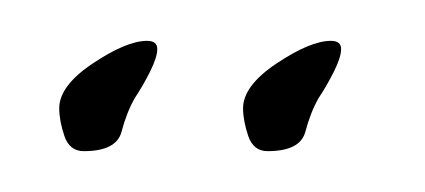

<svg xmlns="http://www.w3.org/2000/svg" viewBox="-20 -348 208 94"><path d="M111 -274Q104 -274 101.5 -281.5Q99 -289 99 -295Q99 -306 115.5 -317Q132 -328 142 -328Q147 -328 147 -324Q147 -320 143.5 -313Q140 -306 136 -300Q132 -293 129.5 -283.5Q127 -274 111 -274ZM21 -274Q14 -274 11.5 -281.5Q9 -289 9 -295Q9 -306 25.5 -317Q42 -328 52 -328Q57 -328 57 -324Q57 -320 53.5 -313Q50 -306 46 -300Q42 -293 39.5 -283.5Q37 -274 21 -274Z"/></svg>

Font: Waterfall
Style: Regular
Weight: 400
Designer: Robert E. Leuschke
Foundry: Robert E. Leuschke
Version: Version 1.010; ttfautohint (v1.8.3)